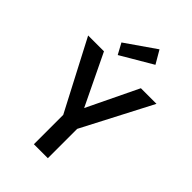

<svg xmlns="http://www.w3.org/2000/svg" viewBox="-272 -1057 1166 1166"><g transform="rotate(45 311.0 -473.5)"><path d="M251 0V-252L17 -700H153L314 -366H309L470 -700H604L371 -252V0ZM228 -743 190 -813 383 -947 432 -863Z"/></g></svg>

Font: DM Sans 10pt SemiBold
Style: Regular
Weight: 600
Version: Version 4.004;gftools[0.9.30]